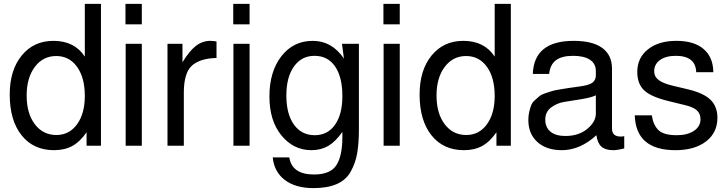

<svg xmlns="http://www.w3.org/2000/svg" viewBox="-20 -749 3742 987"><path d="M499 -729V0H425V-69Q391 -20 351.5 1.5Q312 23 258 23Q152 23 91 -53.5Q30 -130 30 -263Q30 -388 91.5 -463.5Q153 -539 255 -539Q363 -539 416 -458V-729ZM269 -461Q201 -461 159 -405Q117 -349 117 -258Q117 -166 159 -110.5Q201 -55 270 -55Q336 -55 376 -110Q416 -165 416 -256Q416 -350 376 -405.5Q336 -461 269 -461Z M709 -524V0H626V-524ZM709 -729V-624H625V-729Z M1093 -451Q1009 -449 967 -412Q925 -375 925 -272V0H841V-524H918V-429Q954 -488 987.5 -513.5Q1021 -539 1061 -539Q1072 -539 1093 -536Z M1263 -524V0H1180V-524ZM1263 -729V-624H1179V-729Z M1581 23Q1489 23 1427 -52.5Q1365 -128 1365 -253Q1365 -381 1426.5 -460Q1488 -539 1588 -539Q1686 -539 1748 -448L1738 -524H1825V-86Q1825 -11 1816 39.5Q1807 90 1783 133Q1759 176 1711.5 197Q1664 218 1591 218Q1499 218 1444 176Q1389 134 1382 60H1467Q1481 148 1594 148Q1678 148 1709 100.5Q1740 53 1740 -44V-71Q1705 -21 1667.5 1Q1630 23 1581 23ZM1597 -462Q1530 -462 1491 -407Q1452 -352 1452 -258Q1452 -163 1491 -108.5Q1530 -54 1598 -54Q1664 -54 1702 -107.5Q1740 -161 1740 -255Q1740 -353 1702.5 -407.5Q1665 -462 1597 -462Z M2035 -524V0H1952V-524ZM2035 -729V-624H1951V-729Z M2606 -729V0H2532V-69Q2498 -20 2458.5 1.5Q2419 23 2365 23Q2259 23 2198 -53.5Q2137 -130 2137 -263Q2137 -388 2198.5 -463.5Q2260 -539 2362 -539Q2470 -539 2523 -458V-729ZM2376 -461Q2308 -461 2266 -405Q2224 -349 2224 -258Q2224 -166 2266 -110.5Q2308 -55 2377 -55Q2443 -55 2483 -110Q2523 -165 2523 -256Q2523 -350 2483 -405.5Q2443 -461 2376 -461Z M2719 -369Q2725 -539 2929 -539Q3026 -539 3076 -502.5Q3126 -466 3126 -396V-88Q3126 -47 3171 -47Q3180 -47 3189 -49V14Q3154 23 3132 23Q3092 23 3071.5 4.5Q3051 -14 3046 -54Q2962 23 2868 23Q2789 23 2742.5 -19Q2696 -61 2696 -132Q2696 -155 2700.5 -174Q2705 -193 2710.5 -207.5Q2716 -222 2730 -234.5Q2744 -247 2753.5 -255Q2763 -263 2785.5 -270.5Q2808 -278 2820 -281.5Q2832 -285 2862 -290Q2892 -295 2906 -297Q2920 -299 2956 -304Q3005 -310 3024 -323Q3043 -336 3043 -362V-384Q3043 -422 3012.5 -442Q2982 -462 2926 -462Q2868 -462 2838 -439.5Q2808 -417 2803 -369ZM2886 -50Q2955 -50 2999 -86.5Q3043 -123 3043 -165V-259Q3018 -247 2967.5 -239Q2917 -231 2880 -225Q2843 -219 2813 -196.5Q2783 -174 2783 -134Q2783 -94 2810 -72Q2837 -50 2886 -50Z M3331 -156Q3337 -109 3363.5 -81.5Q3390 -54 3459 -54Q3514 -54 3547.5 -76.5Q3581 -99 3581 -136Q3581 -165 3562 -182Q3543 -199 3500 -209L3422 -228Q3329 -250 3292.5 -283.5Q3256 -317 3256 -379Q3256 -452 3311 -495.5Q3366 -539 3457 -539Q3548 -539 3597 -497Q3646 -455 3647 -378H3559Q3556 -462 3454 -462Q3403 -462 3373 -440.5Q3343 -419 3343 -383Q3343 -355 3366 -337.5Q3389 -320 3440 -308L3520 -289Q3598 -270 3633 -235.5Q3668 -201 3668 -143Q3668 -67 3609.5 -22Q3551 23 3452 23Q3249 23 3243 -156Z"/></svg>

Font: ColatingCofangSans
Style: Regular
Weight: 400
Foundry: GNU
Version: Version 412.227;June 27, 2022;FontCreator 11.0.0.2412 32-bit